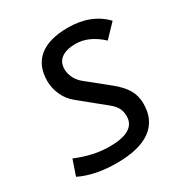

<svg xmlns="http://www.w3.org/2000/svg" viewBox="-166 -829 919 965"><g transform="rotate(-30 293.0 -346.5)"><path d="M237.3 9.8Q110.8 9.8 23.4 -33.2L53.7 -122.1Q153.8 -80.1 246.6 -80.1Q396.5 -80.1 396.5 -170.4Q396.5 -197.8 385.7 -218Q375 -238.3 350.6 -257.8L210.9 -371.1Q173.3 -401.9 156 -442.1Q138.7 -482.4 138.7 -521Q138.7 -610.8 195.6 -657Q252.4 -703.1 360.8 -703.1Q496.1 -703.1 574.7 -620.6L503.9 -546.4Q431.6 -613.3 355 -613.3Q301.3 -613.3 272.2 -592Q243.2 -570.8 243.2 -529.3Q243.2 -507.3 254.9 -481.4Q266.6 -455.6 292.5 -434.6L412.6 -337.9Q459 -300.3 480 -264.4Q501 -228.5 501 -181.6Q501 -87.4 434.1 -38.8Q367.2 9.8 237.3 9.8Z"/></g></svg>

Font: CaskaydiaCove NFP
Style: Italic
Weight: 400
Italic angle: -10°
Designer: Aaron Bell
Foundry: Saja Typeworks
Version: Version 2111.001; VTT 6.35;Nerd Fonts 3.1.1